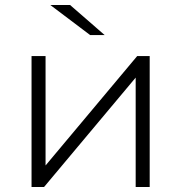

<svg xmlns="http://www.w3.org/2000/svg" viewBox="-20 -747 724 767"><path d="M106 0V-523H162V-86L528 -523H578V0H522V-437L156 0ZM340 -607 181 -727H260L398 -607Z"/></svg>

Font: Montserrat-Alt1 Light
Style: Regular
Weight: 300
Designer: Differentunic
Foundry: Differentunic
Version: Version 7.222